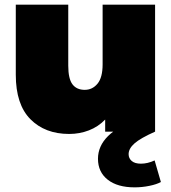

<svg xmlns="http://www.w3.org/2000/svg" viewBox="-20 -567 738 827"><path d="M648 -547H422V-290C422 -252 414.7 -224.2 400 -206.5C385.3 -188.8 367 -180 345 -180C321.7 -180 304 -188 292 -204C280 -220 274 -246.7 274 -284V-547H48V-245C48 -159.7 69 -95.8 111 -53.5C153 -11.2 208.7 10 278 10C308 10 336.3 4.8 363 -5.5C389.7 -15.8 413 -31.3 433 -52V0H648ZM444 207C472 229 510.7 240 560 240C581.3 240 602.5 237.8 623.5 233.5C644.5 229.2 661 223.7 673 217L646 124C626 133.3 606.3 138 587 138C569.7 138 556.5 134.2 547.5 126.5C538.5 118.8 534 109 534 97C534 81 542.5 65.5 559.5 50.5C576.5 35.5 606 18.7 648 0L569 -49C515.7 -32.3 474.5 -9.7 445.5 19C416.5 47.7 402 80.3 402 117C402 155 416 185 444 207Z"/></svg>

Font: Montserrat Custom Black
Style: Regular
Weight: 900
Designer: Julieta Ulanovsky
Foundry: Julieta Ulanovsky
Version: Version 7.200